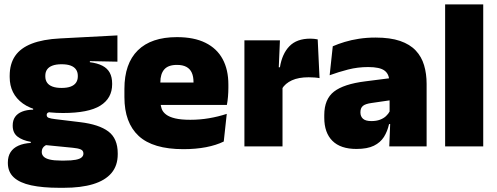

<svg xmlns="http://www.w3.org/2000/svg" viewBox="-20 -680 2311 892"><path d="M272.5 -155Q147.5 -155 86.2 -199.2Q25 -243.5 25 -322V-328Q25 -383 50.2 -420Q75.5 -457 127.5 -477.2Q179.5 -497.5 259.5 -501.5L525.5 -515.5V-393.5L397.5 -396V-391Q433 -386.5 456 -374.5Q479 -362.5 490 -342Q501 -321.5 501 -291.5V-288.5Q501 -223.5 446 -189.2Q391 -155 272.5 -155ZM263.5 66H280Q313 66 332 62.2Q351 58.5 359.2 51.2Q367.5 44 367.5 34V33Q367.5 19 354.2 13.8Q341 8.5 318 6.5L171 -8L208.5 -10.5Q198 -8.5 190.2 -3.8Q182.5 1 178.2 8.2Q174 15.5 174 25.5V26.5Q174 38.5 182.8 47.5Q191.5 56.5 211.2 61.2Q231 66 263.5 66ZM255.5 192.5Q178.5 192.5 125 181Q71.5 169.5 44 144Q16.5 118.5 16.5 77V75Q16.5 46.5 29 27Q41.5 7.5 65.5 -3.2Q89.5 -14 123 -16V-21Q83.5 -28 61.2 -45.5Q39 -63 39 -96V-97Q39 -121 50.2 -137Q61.5 -153 82.8 -161.5Q104 -170 134 -170.5V-190L251.5 -160H220Q208 -160 202.5 -156.5Q197 -153 197 -146V-145.5Q197 -136 206.5 -132.5Q216 -129 236.5 -126.5L352 -112.5Q440 -102 483.5 -69.2Q527 -36.5 527 33V36.5Q527 89.5 497.8 124Q468.5 158.5 412.5 175.5Q356.5 192.5 276 192.5ZM266 -271.5Q292 -271.5 308.5 -277.8Q325 -284 333.2 -296Q341.5 -308 341.5 -325V-328Q341.5 -345 333.2 -357Q325 -369 308.5 -375.2Q292 -381.5 266 -381.5Q240.5 -381.5 223.8 -375.2Q207 -369 198.8 -357.2Q190.5 -345.5 190.5 -328V-325Q190.5 -308 198.8 -296Q207 -284 223.8 -277.8Q240.5 -271.5 266 -271.5Z M832 13Q690.5 13 624.2 -48.5Q558 -110 558 -228.5V-267Q558 -384.5 620.2 -446Q682.5 -507.5 802 -507.5Q881.5 -507.5 934.5 -481.2Q987.5 -455 1014.2 -405.8Q1041 -356.5 1041 -287V-271.5Q1041 -251.5 1039.2 -230.8Q1037.5 -210 1034 -192.5H875.5Q877.5 -223 878.2 -250Q879 -277 879 -298.5Q879 -324.5 871 -342.2Q863 -360 846 -369.2Q829 -378.5 802 -378.5Q761.5 -378.5 743.2 -357.5Q725 -336.5 725 -298V-253.5L726 -234.5V-203.5Q726 -188 731.5 -173.5Q737 -159 751.8 -147.8Q766.5 -136.5 793.8 -130Q821 -123.5 864.5 -123.5Q909 -123.5 951.5 -130.8Q994 -138 1033.5 -151L1019.5 -22.5Q985 -5.5 937.2 3.8Q889.5 13 832 13ZM651.5 -192.5V-296.5H998.5V-192.5Z M1290 -267.5 1239 -367.5H1280.5Q1290.5 -430 1324.5 -465.2Q1358.5 -500.5 1422 -500.5Q1431.5 -500.5 1439.8 -499.5Q1448 -498.5 1456 -497L1464.5 -317Q1454.5 -319 1440.8 -320Q1427 -321 1414 -321Q1367 -321 1336 -306.8Q1305 -292.5 1290 -267.5ZM1115.5 0V-492.5H1280.5L1273.5 -329.5H1292.5V0Z M1788.5 0 1793.5 -126 1790 -130.5V-283.5L1788.5 -301.5Q1788.5 -336 1766.2 -352.2Q1744 -368.5 1690.5 -368.5Q1642 -368.5 1597.2 -357Q1552.5 -345.5 1511.5 -330.5L1526 -465Q1551 -476 1581.5 -485.2Q1612 -494.5 1648 -500Q1684 -505.5 1724.5 -505.5Q1793 -505.5 1838.8 -489.8Q1884.5 -474 1911.5 -445.2Q1938.5 -416.5 1950.2 -377Q1962 -337.5 1962 -290V0ZM1636 12Q1562 12 1524.2 -25.8Q1486.5 -63.5 1486.5 -133V-145.5Q1486.5 -219.5 1531.8 -254.5Q1577 -289.5 1676.5 -302L1802 -318L1812.5 -217L1706 -201.5Q1677 -197.5 1665.8 -187.8Q1654.5 -178 1654.5 -159V-157Q1654.5 -139.5 1666.2 -128.5Q1678 -117.5 1705.5 -117.5Q1728.5 -117.5 1745.2 -123.8Q1762 -130 1773.2 -140.5Q1784.5 -151 1791 -163.5L1816 -103.5H1787.5Q1780 -70 1763.8 -44Q1747.5 -18 1717 -3Q1686.5 12 1636 12Z M2048 0V-659.5H2225V0Z"/></svg>

Font: Anek Tamil ExtraBold
Style: Regular
Weight: 800
Designer: Aadarsh Rajan (Tamil), Yesha Goshar (Latin)
Foundry: Ek Type
Version: Version 1.003